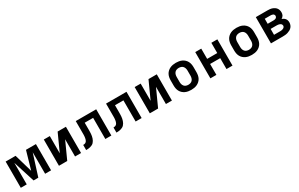

<svg xmlns="http://www.w3.org/2000/svg" viewBox="210 -1907 5129 3294"><g transform="rotate(-30 2775.0 -260.0)"><path d="M75 0V-520H272L375 -163L478 -520H675V0H557V-426L422 0H328L193 -426V0Z M831 0V-520H950V-179L1105 -520H1269V0H1150V-341L995 0Z M1370 0V-101Q1385 -101 1399 -104.5Q1413 -108 1424 -116.5Q1435 -125 1442 -137.5Q1449 -150 1453 -164Q1457 -178 1459 -192Q1461 -206 1462.5 -220Q1464 -234 1464 -248.5Q1464 -263 1464 -277V-520H1869V0H1750V-419H1583V-281Q1583 -260 1582.5 -239.5Q1582 -219 1580.5 -198.5Q1579 -178 1575 -157.5Q1571 -137 1564.5 -117.5Q1558 -98 1548 -80Q1538 -62 1524 -47Q1510 -32 1491 -23Q1472 -14 1452 -8.5Q1432 -3 1411.5 -1.5Q1391 0 1370 0Z M1970 0V-101Q1985 -101 1999 -104.5Q2013 -108 2024 -116.5Q2035 -125 2042 -137.5Q2049 -150 2053 -164Q2057 -178 2059 -192Q2061 -206 2062.5 -220Q2064 -234 2064 -248.5Q2064 -263 2064 -277V-520H2469V0H2350V-419H2183V-281Q2183 -260 2182.5 -239.5Q2182 -219 2180.5 -198.5Q2179 -178 2175 -157.5Q2171 -137 2164.5 -117.5Q2158 -98 2148 -80Q2138 -62 2124 -47Q2110 -32 2091 -23Q2072 -14 2052 -8.5Q2032 -3 2011.5 -1.5Q1991 0 1970 0Z M2631 0V-520H2750V-179L2905 -520H3069V0H2950V-341L2795 0Z M3450 8Q3420 8 3390.5 3Q3361 -2 3334 -14.5Q3307 -27 3284.5 -47.5Q3262 -68 3248 -94.5Q3234 -121 3228.5 -150.5Q3223 -180 3223 -210V-310Q3223 -340 3228.5 -369.5Q3234 -399 3248 -425.5Q3262 -452 3284.5 -472.5Q3307 -493 3334 -505.5Q3361 -518 3390.5 -523Q3420 -528 3450 -528Q3480 -528 3509.5 -523Q3539 -518 3566 -505.5Q3593 -493 3615.5 -472.5Q3638 -452 3652 -425.5Q3666 -399 3671.5 -369.5Q3677 -340 3677 -310V-210Q3677 -180 3671.5 -150.5Q3666 -121 3652 -94.5Q3638 -68 3615.5 -47.5Q3593 -27 3566 -14.5Q3539 -2 3509.5 3Q3480 8 3450 8ZM3450 -93Q3473 -93 3495 -100.5Q3517 -108 3531.5 -125.5Q3546 -143 3552 -165Q3558 -187 3558 -210V-310Q3558 -333 3552 -355Q3546 -377 3531.5 -394.5Q3517 -412 3495 -419.5Q3473 -427 3450 -427Q3427 -427 3405 -419.5Q3383 -412 3368.5 -394.5Q3354 -377 3348 -355Q3342 -333 3342 -310V-210Q3342 -187 3348 -165Q3354 -143 3368.5 -125.5Q3383 -108 3405 -100.5Q3427 -93 3450 -93Z M3831 0V-520H3950V-317H4150V-520H4269V0H4150V-216H3950V0Z M4650 8Q4620 8 4590.5 3Q4561 -2 4534 -14.5Q4507 -27 4484.5 -47.5Q4462 -68 4448 -94.5Q4434 -121 4428.5 -150.5Q4423 -180 4423 -210V-310Q4423 -340 4428.5 -369.5Q4434 -399 4448 -425.5Q4462 -452 4484.5 -472.5Q4507 -493 4534 -505.5Q4561 -518 4590.5 -523Q4620 -528 4650 -528Q4680 -528 4709.5 -523Q4739 -518 4766 -505.5Q4793 -493 4815.5 -472.5Q4838 -452 4852 -425.5Q4866 -399 4871.5 -369.5Q4877 -340 4877 -310V-210Q4877 -180 4871.5 -150.5Q4866 -121 4852 -94.5Q4838 -68 4815.5 -47.5Q4793 -27 4766 -14.5Q4739 -2 4709.5 3Q4680 8 4650 8ZM4650 -93Q4673 -93 4695 -100.5Q4717 -108 4731.5 -125.5Q4746 -143 4752 -165Q4758 -187 4758 -210V-310Q4758 -333 4752 -355Q4746 -377 4731.5 -394.5Q4717 -412 4695 -419.5Q4673 -427 4650 -427Q4627 -427 4605 -419.5Q4583 -412 4568.5 -394.5Q4554 -377 4548 -355Q4542 -333 4542 -310V-210Q4542 -187 4548 -165Q4554 -143 4568.5 -125.5Q4583 -108 4605 -100.5Q4627 -93 4650 -93Z M5031 0V-520H5265Q5287 -520 5310 -517.5Q5333 -515 5354 -507.5Q5375 -500 5394.5 -487.5Q5414 -475 5427.5 -457Q5441 -439 5447.5 -417Q5454 -395 5454 -372Q5454 -357 5451 -342Q5448 -327 5441 -314Q5434 -301 5422.5 -290.5Q5411 -280 5399 -272Q5417 -265 5433.5 -254.5Q5450 -244 5462 -229Q5474 -214 5479.5 -195Q5485 -176 5485 -156Q5485 -131 5476.5 -106.5Q5468 -82 5451 -63Q5434 -44 5411.5 -32Q5389 -20 5365 -12.5Q5341 -5 5315.5 -2.5Q5290 0 5265 0ZM5150 -319H5265Q5277 -319 5289.5 -321Q5302 -323 5312.5 -329Q5323 -335 5329.5 -346.5Q5336 -358 5336 -370Q5336 -382 5329.5 -393Q5323 -404 5312 -409.5Q5301 -415 5289 -417Q5277 -419 5265 -419H5150ZM5150 -101H5265Q5276 -101 5286.5 -101.5Q5297 -102 5307.5 -104.5Q5318 -107 5328.5 -111Q5339 -115 5347.5 -121.5Q5356 -128 5361 -138Q5366 -148 5366 -158Q5366 -169 5361 -179.5Q5356 -190 5347.5 -196.5Q5339 -203 5329 -207.5Q5319 -212 5308.5 -214Q5298 -216 5287 -217Q5276 -218 5265 -218H5150Z"/></g></svg>

Font: Iosevka Aile
Style: Bold
Weight: 700
Designer: Belleve Invis
Foundry: Belleve Invis
Version: Version 28.0.1; ttfautohint (v1.8.4)